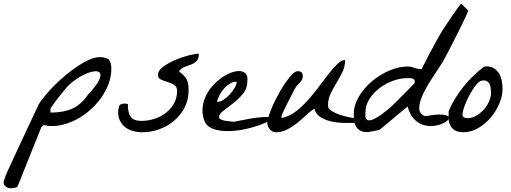

<svg xmlns="http://www.w3.org/2000/svg" viewBox="-129 -716 2769 1041"><path d="M-109.4 273.4Q-109.4 272.5 -108.9 269.5Q-108.4 266.6 -108.4 265.6Q-107.4 262.7 -105.5 257.3Q-103.5 252 -101.6 246.1Q-99.6 240.2 -97.7 234.9Q-95.7 229.5 -94.7 227.5Q-88.9 213.9 -75.2 184.1Q-61.5 154.3 -43.9 116.7Q-26.4 79.1 -7.3 38.1Q11.7 -2.9 29.3 -40.5Q46.9 -78.1 61 -107.9Q75.2 -137.7 82 -152.3Q94.7 -172.9 117.7 -200.2Q140.6 -227.5 168.9 -255.9Q197.3 -284.2 230 -311Q262.7 -337.9 294.4 -358.9Q326.2 -379.9 356.4 -393.1Q386.7 -406.2 410.2 -406.2Q445.3 -406.2 460 -393.6Q474.6 -380.9 474.6 -341.8Q474.6 -299.8 458.5 -258.3Q442.4 -216.8 415 -179.7Q387.7 -142.6 351.1 -112.3Q314.5 -82 273.9 -62.5Q233.4 -43 190.4 -35.6Q147.5 -28.3 107.4 -38.1L94.7 -25.4L-32.2 291Q-35.2 299.8 -48.8 302.2Q-62.5 304.7 -71.3 304.7Q-84 304.7 -96.7 296.4Q-109.4 288.1 -109.4 273.4ZM347.7 -202.1Q393.6 -251 407.2 -279.8Q420.9 -308.6 413.1 -320.3Q405.3 -332 381.8 -329.1Q358.4 -326.2 329.1 -312.5Q299.8 -298.8 270 -276.4Q240.2 -253.9 220.7 -227.5Q211.9 -217.8 199.2 -201.7Q186.5 -185.5 174.3 -169.4Q162.1 -153.3 153.3 -140.6Q144.5 -127.9 144.5 -126V-105.5Q211.9 -105.5 259.8 -125.5Q307.6 -145.5 347.7 -202.1Z M511.7 -108.4Q511.7 -127 517.1 -140.6Q522.5 -154.3 544.9 -154.3Q546.9 -154.3 554.2 -153.8Q561.5 -153.3 564.5 -152.3Q563.5 -106.4 579.1 -83.5Q594.7 -60.5 637.7 -60.5Q672.9 -60.5 707 -71.3Q741.2 -82 769 -103Q796.9 -124 814 -154.3Q831.1 -184.6 831.1 -222.7Q831.1 -246.1 814.9 -255.9Q798.8 -265.6 779.3 -271.5Q759.8 -277.3 743.7 -284.7Q727.5 -292 727.5 -310.5Q727.5 -333 754.9 -353.5Q782.2 -374 819.3 -390.1Q856.4 -406.2 893.1 -415.5Q929.7 -424.8 949.2 -424.8Q949.2 -396.5 937 -384.8Q924.8 -373 907.2 -366.2Q889.6 -359.4 871.6 -353Q853.5 -346.7 841.8 -329.1Q857.4 -316.4 867.7 -306.2Q877.9 -295.9 883.8 -284.2Q889.6 -272.5 891.6 -258.3Q893.6 -244.1 893.6 -224.6Q893.6 -173.8 871.6 -132.3Q849.6 -90.8 814.5 -61Q779.3 -31.2 734.4 -15.1Q689.5 1 642.6 1Q617.2 1 593.3 -5.4Q569.3 -11.7 551.3 -25.4Q533.2 -39.1 522.5 -59.6Q511.7 -80.1 511.7 -108.4Z M983.4 -50.8Q966.8 -87.9 968.8 -123.5Q970.7 -159.2 984.9 -190.9Q999 -222.7 1022 -248.5Q1044.9 -274.4 1071.3 -293.5Q1097.7 -312.5 1124.5 -322.3Q1151.4 -332 1171.9 -330.6Q1192.4 -329.1 1204.1 -315.4Q1215.8 -301.8 1211.9 -273.4Q1211.9 -235.4 1188 -207Q1164.1 -178.7 1135.3 -156.2Q1106.4 -133.8 1082.5 -115.7Q1058.6 -97.7 1058.6 -82Q1058.6 -73.2 1068.8 -68.4Q1079.1 -63.5 1092.8 -61Q1106.4 -58.6 1120.1 -57.6Q1133.8 -56.6 1139.6 -55.7Q1231.4 -75.2 1277.3 -79.6Q1323.2 -84 1335 -78.6Q1346.7 -73.2 1330.6 -62Q1314.5 -50.8 1281.2 -38.6Q1248 -26.4 1204.1 -16.6Q1160.2 -6.8 1117.2 -5.4Q1074.2 -3.9 1037.6 -13.7Q1001 -23.4 983.4 -50.8ZM1154.3 -273.4Q1134.8 -273.4 1117.2 -262.7Q1099.6 -252 1085.4 -235.8Q1071.3 -219.7 1061.5 -200.7Q1051.8 -181.6 1046.9 -165Q1048.8 -164.1 1049.8 -164.1H1052.7Q1066.4 -164.1 1084 -175.8Q1101.6 -187.5 1117.2 -204.6Q1132.8 -221.7 1143.6 -240.2Q1154.3 -258.8 1154.3 -273.4Z M1320.3 -48.8Q1320.3 -63.5 1329.1 -90.3Q1337.9 -117.2 1352.1 -148.4Q1366.2 -179.7 1384.3 -211.9Q1402.3 -244.1 1420.9 -270.5Q1439.5 -296.9 1456.1 -313.5Q1472.7 -330.1 1485.4 -330.1Q1512.7 -330.1 1512.7 -303.7Q1512.7 -292 1508.3 -284.2Q1503.9 -276.4 1498 -269.5Q1492.2 -262.7 1485.4 -256.3Q1478.5 -250 1473.6 -241.2Q1464.8 -226.6 1452.1 -201.2Q1439.5 -175.8 1427.2 -151.9Q1415 -127.9 1406.2 -109.4Q1397.5 -90.8 1397.5 -88.9V-76.2Q1435.5 -83 1470.7 -108.9Q1505.9 -134.8 1537.6 -169.9Q1569.3 -205.1 1598.1 -243.7Q1627 -282.2 1652.3 -314.9Q1677.7 -347.7 1700.2 -369.1Q1722.7 -390.6 1742.2 -390.6Q1742.2 -354.5 1727.5 -325.2Q1712.9 -295.9 1695.8 -267.6Q1678.7 -239.3 1664.1 -209.5Q1649.4 -179.7 1649.4 -142.6Q1649.4 -127 1668.5 -114.7Q1687.5 -102.5 1712.4 -94.2Q1737.3 -85.9 1760.7 -81.1Q1784.2 -76.2 1793 -75.2V-49.8Q1770.5 -48.8 1737.3 -49.3Q1704.1 -49.8 1670.9 -56.6Q1637.7 -63.5 1610.8 -79.6Q1584 -95.7 1575.2 -127Q1549.8 -110.4 1526.4 -87.9Q1502.9 -65.4 1478 -45.9Q1453.1 -26.4 1425.8 -12.7Q1398.4 1 1366.2 1Q1346.7 1 1333.5 -15.6Q1320.3 -32.2 1320.3 -48.8Z M1789.1 -96.7Q1789.1 -145.5 1816.9 -192.4Q1844.7 -239.3 1887.7 -275.4Q1930.7 -311.5 1982.4 -333.5Q2034.2 -355.5 2081.1 -355.5Q2099.6 -355.5 2116.2 -348.6Q2132.8 -341.8 2151.4 -341.8H2157.2Q2162.1 -352.5 2176.3 -379.9Q2190.4 -407.2 2206.5 -437.5Q2222.7 -467.8 2237.3 -494.6Q2252 -521.5 2258.8 -532.2Q2269.5 -550.8 2288.1 -578.6Q2306.6 -606.4 2324.7 -632.8Q2342.8 -659.2 2356.4 -677.7Q2370.1 -696.3 2372.1 -696.3L2410.2 -658.2Q2410.2 -656.2 2402.8 -640.6Q2395.5 -625 2383.8 -600.1Q2372.1 -575.2 2356.9 -544.9Q2341.8 -514.6 2326.2 -484.4Q2310.5 -454.1 2296.4 -426.3Q2282.2 -398.4 2271.5 -379.9Q2241.2 -334 2210.4 -286.6Q2179.7 -239.3 2161.6 -198.7Q2143.6 -158.2 2144 -127.9Q2144.5 -97.7 2176.8 -85.9Q2235.4 -96.7 2264.6 -94.7Q2293.9 -92.8 2301.3 -84.5Q2308.6 -76.2 2298.8 -64.9Q2289.1 -53.7 2268.1 -44.9Q2247.1 -36.1 2219.7 -33.2Q2192.4 -30.3 2165 -39.1Q2137.7 -47.9 2115.2 -71.3Q2092.8 -94.7 2081.1 -138.7L1929.7 -12.7Q1929.7 -12.7 1922.4 -10.7Q1915 -8.8 1904.8 -6.8Q1894.5 -4.9 1883.8 -2.9Q1873 -1 1866.2 0H1860.4Q1837.9 0 1823.7 -8.3Q1809.6 -16.6 1801.8 -29.8Q1793.9 -43 1791.5 -60.5Q1789.1 -78.1 1789.1 -96.7ZM1852.5 -107.4Q1852.5 -101.6 1852.1 -93.8Q1851.6 -85.9 1853 -79.6Q1854.5 -73.2 1858.9 -68.4Q1863.3 -63.5 1872.1 -63.5Q1884.8 -63.5 1902.8 -72.8Q1920.9 -82 1938.5 -94.7Q1956.1 -107.4 1971.2 -120.1Q1986.3 -132.8 1993.2 -138.7Q2000 -145.5 2018.6 -163.6Q2037.1 -181.6 2057.1 -202.1Q2077.1 -222.7 2094.7 -240.2Q2112.3 -257.8 2119.1 -265.6V-268.6Q2119.1 -270.5 2119.6 -271Q2120.1 -271.5 2120.1 -272.5Q2120.1 -281.2 2114.7 -285.6Q2109.4 -290 2102.1 -291.5Q2094.7 -293 2086.9 -292.5Q2079.1 -292 2074.2 -292Q2039.1 -292 2000 -277.3Q1960.9 -262.7 1928.2 -237.8Q1895.5 -212.9 1874 -179.2Q1852.5 -145.5 1852.5 -107.4Z M2302.7 -82Q2302.7 -85.9 2303.2 -98.1Q2303.7 -110.4 2303.7 -114.3Q2335 -185.5 2383.8 -246.1Q2432.6 -306.6 2494.1 -353.5Q2496.1 -353.5 2500.5 -355Q2504.9 -356.4 2506.8 -356.4Q2533.2 -356.4 2550.3 -345.2Q2567.4 -334 2577.6 -315.9Q2587.9 -297.9 2591.8 -275.9Q2595.7 -253.9 2595.7 -233.4Q2595.7 -195.3 2578.1 -153.8Q2560.5 -112.3 2530.8 -77.6Q2501 -43 2462.9 -21Q2424.8 1 2383.8 1Q2342.8 1 2322.8 -21Q2302.7 -43 2302.7 -82ZM2378.9 -93.8Q2378.9 -83 2387.7 -79.1Q2396.5 -75.2 2405.3 -75.2Q2429.7 -75.2 2452.6 -88.4Q2475.6 -101.6 2493.7 -121.6Q2511.7 -141.6 2522.5 -166Q2533.2 -190.4 2533.2 -212.9Q2533.2 -223.6 2531.7 -236.8Q2530.3 -250 2525.4 -260.3Q2520.5 -270.5 2510.3 -276.4Q2500 -282.2 2481.4 -278.3Q2467.8 -275.4 2450.2 -252.9Q2432.6 -230.5 2416.5 -200.7Q2400.4 -170.9 2389.6 -141.1Q2378.9 -111.3 2378.9 -93.8Z"/></svg>

Font: La Belle Aurore
Style: Regular
Weight: 400
Version: Version 1.001 2001